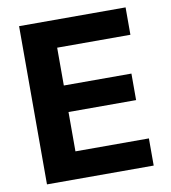

<svg xmlns="http://www.w3.org/2000/svg" viewBox="-82 -799 775 870"><g transform="rotate(-10 306.0 -364.0)"><path d="M64 0H555V-125H217V-306H528V-428H217V-602H554V-728H64Z"/></g></svg>

Font: Wafeq
Style: Bold
Weight: 700
Designer: Rasmus Andersson & Azza Alameddine
Foundry: Google & TypeTogether
Version: Version 3.000;FEAKit 1.0